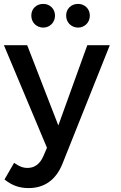

<svg xmlns="http://www.w3.org/2000/svg" viewBox="-20 -762 619 981"><path d="M299 75Q274 137 230.2 168Q186.5 199 126 199Q90 199 60.5 188.2Q31 177.5 3 155L52 70Q71 83.5 87 89.8Q103 96 121 96Q147.5 96 168 81Q188.5 66 202 35L220 -7L0 -531H119L278 -121L426 -531H541ZM201 -742Q214 -742 224.8 -737.5Q235.5 -733 243.8 -725Q252 -717 256.5 -706Q261 -695 261 -682Q261 -669.5 256.5 -658.2Q252 -647 243.8 -638.8Q235.5 -630.5 224.8 -625.8Q214 -621 201 -621Q188 -621 176.8 -625.8Q165.5 -630.5 157.2 -638.8Q149 -647 144.5 -658.2Q140 -669.5 140 -682Q140 -708.5 157.2 -725.2Q174.5 -742 201 -742ZM379 -742Q392 -742 402.8 -737.5Q413.5 -733 421.8 -725Q430 -717 434.5 -706Q439 -695 439 -682Q439 -669.5 434.5 -658.2Q430 -647 421.8 -638.8Q413.5 -630.5 402.8 -625.8Q392 -621 379 -621Q366 -621 354.8 -625.8Q343.5 -630.5 335.2 -638.8Q327 -647 322.5 -658.2Q318 -669.5 318 -682Q318 -708.5 335.2 -725.2Q352.5 -742 379 -742Z"/></svg>

Font: Argentum Sans
Style: Regular
Weight: 400
Designer: Julieta Ulanovsky, Owen Earl, Chris M. Simpson, Rasmus Andersson, Cristiano Sobral
Foundry: The Argentum Sans Project Authors
Version: Version 3.135; ttfautohint (v1.8.4.7-5d5b-dirty)